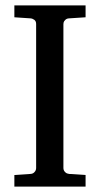

<svg xmlns="http://www.w3.org/2000/svg" viewBox="-20 -691 370 711"><path d="M33.2 0V-43L92.8 -46.9Q101.1 -47.4 106.2 -52.2Q111.3 -57.1 112.5 -61.3Q113.8 -65.4 113.8 -68.8V-602.1Q113.8 -612.8 106.9 -617.7Q100.1 -622.6 92.8 -623L33.2 -627V-670.9H296.9V-627L235.8 -623Q227.1 -622.6 221.9 -617.4Q216.8 -612.3 215.8 -608.6Q214.8 -605 214.8 -602.1V-68.8Q214.8 -65.4 216.1 -61.3Q217.3 -57.1 222.4 -52.5Q227.5 -47.9 235.8 -46.9L296.9 -43V0Z"/></svg>

Font: TAML ThiruValluvar
Style: Regular
Weight: 400
Version: Version 0.271; dev 7ad24fM